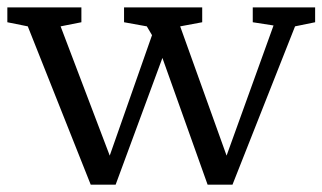

<svg xmlns="http://www.w3.org/2000/svg" viewBox="-22 -503 878 523"><path d="M611.3 0H543.5L420.4 -345.2L293 0H225.1L53.7 -431.2L-2 -442.4V-482.9H199.7V-442.4L143.1 -431.2L276.9 -79.1L392.1 -407.2L377.9 -431.2L315.9 -442.4V-482.9H528.8V-442.4L468.8 -431.2L595.2 -79.1Q595.2 -79.1 723.1 -433.6L666.5 -442.4V-482.9H836.4V-442.4L781.7 -431.2Z"/></svg>

Font: Habibi
Style: Regular
Weight: 400
Designer: Magnus Gaarde
Foundry: Magnus Gaarde
Version: Version 1.001